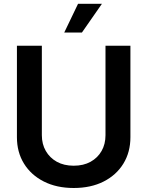

<svg xmlns="http://www.w3.org/2000/svg" viewBox="-20 -965 765 997"><path d="M362.8 11.2Q273.9 11.2 207.5 -22.5Q141.1 -56.2 104.5 -115.5Q67.9 -174.8 67.9 -252.4V-727.5H197.3V-262.7Q197.3 -216.8 217.8 -181.2Q238.3 -145.5 275.1 -125Q312 -104.5 362.8 -104.5Q413.6 -104.5 450.4 -125Q487.3 -145.5 507.6 -181.2Q527.8 -216.8 527.8 -262.7V-727.5H657.2V-252.4Q657.2 -174.8 620.6 -115.2Q584 -55.7 517.8 -22.2Q451.7 11.2 362.8 11.2ZM313.5 -795.9 385.3 -945.3H509.3L405.3 -795.9Z"/></svg>

Font: Inter 20pt SemiBold
Style: Regular
Weight: 600
Version: Version 4.001;git-66647c0bb